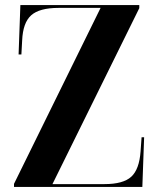

<svg xmlns="http://www.w3.org/2000/svg" viewBox="-20 -734 624 754"><path d="M35 0V-12L375 -703H210Q135 -703 102.5 -674Q70 -645 67 -575L64 -520H53L60 -714H527V-702L186 -11H390Q464 -11 495.5 -40Q527 -69 532 -139L536 -195H546L539 0Z"/></svg>

Font: Noto Serif Display Condensed
Style: Bold
Weight: 700
Width: 3
Designer: Monotype Design Team
Foundry: Monotype Imaging Inc.
Version: Version 2.009